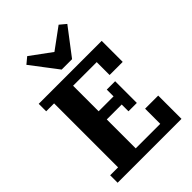

<svg xmlns="http://www.w3.org/2000/svg" viewBox="-271 -1080 1201 1201"><g transform="rotate(-45 329.0 -480.0)"><path d="M41 -66H111V-632H41V-698H598V-512H482V-626H273V-400H405V-460H479V-268H405V-328H273V-72H490V-206H606V0H41ZM159 -925 201 -960 340 -858 479 -960 521 -925 386 -748H294Z"/></g></svg>

Font: IBM Plex Serif
Style: Bold
Weight: 700
Designer: Mike Abbink, Paul van der Laan, Pieter van Rosmalen
Foundry: Bold Monday
Version: Version 2.008